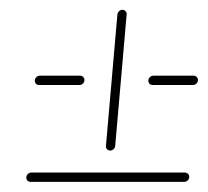

<svg xmlns="http://www.w3.org/2000/svg" viewBox="-20 -457 416 384"><path d="M32.6 -101.9Q32.6 -105.9 35.6 -108.9Q38.5 -111.9 42.6 -111.9H350Q353.3 -111.9 355.9 -109.4Q358.5 -107 358.5 -103.3Q358.5 -99.3 355.6 -96.3Q352.6 -93.3 348.5 -93.3H41.1Q37.4 -93.3 35 -95.7Q32.6 -98.1 32.6 -101.9ZM49.6 -295.6Q49.6 -299.6 52.6 -302.6Q55.6 -305.6 59.6 -305.6H140.4Q143.7 -305.6 146.3 -303.1Q148.9 -300.7 148.9 -297Q148.9 -293 145.9 -290Q143 -287 138.9 -287H58.1Q54.4 -287 52 -289.4Q49.6 -291.9 49.6 -295.6ZM200.4 -155.9Q196.7 -155.9 194.1 -158.5Q191.5 -161.1 191.9 -165.2L214.8 -428.1Q215.2 -431.9 218.1 -434.6Q221.1 -437.4 224.8 -437.4Q228.5 -437.4 231.1 -434.6Q233.7 -431.9 233.3 -428.1L210.4 -165.2Q210 -161.5 207.2 -158.7Q204.4 -155.9 200.4 -155.9ZM276.7 -295.6Q276.7 -299.6 279.6 -302.6Q282.6 -305.6 286.7 -305.6H367.4Q370.7 -305.6 373.3 -303.1Q375.9 -300.7 375.9 -297Q375.9 -293 373 -290Q370 -287 365.9 -287H285.2Q281.5 -287 279.1 -289.4Q276.7 -291.9 276.7 -295.6Z"/></svg>

Font: 26F Galaxy Sans Hairline
Style: Italic
Weight: 50
Italic angle: -5°
Designer: C₂₉H₂₅N₃O₅
Version: Version 1.200